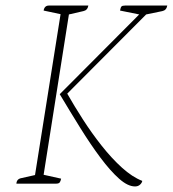

<svg xmlns="http://www.w3.org/2000/svg" viewBox="-20 -661 622 691"><path d="M466 10Q440 10 408.5 -18Q377 -46 341.5 -93.5Q306 -141 269 -200.5Q232 -260 195 -322L481 -609L412 -623Q414 -634 417 -637.5Q420 -641 430 -641H582Q579 -624 564 -621L506 -609L222 -324Q247 -280 278.5 -231Q310 -182 346 -136.5Q382 -91 419 -57.5Q456 -24 492 -10Q491 -3 484 3.5Q477 10 466 10ZM39 0Q40 -17 57 -20L106 -31L198 -610L137 -623Q140 -641 156 -641H298Q295 -624 280 -621L228 -609L137 -32L200 -18Q198 -8 194.5 -4Q191 0 181 0Z"/></svg>

Font: Petrona Thin
Style: Italic
Weight: 100
Italic angle: -9°
Designer: Ringo R. Seeber
Foundry: Ringo R. Seeber
Version: Version 2.001; ttfautohint (v1.8.3)